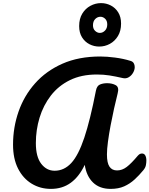

<svg xmlns="http://www.w3.org/2000/svg" viewBox="-20 -1212 963 1237"><path d="M308 5Q239 5 183.5 -29Q128 -63 96 -126.5Q64 -190 64 -280Q64 -391 99.5 -493Q135 -595 206 -675Q277 -755 382 -801.5Q487 -848 626 -848Q669 -848 722 -841Q775 -834 820 -820Q835 -816 841.5 -805Q848 -794 848 -780Q848 -762 837.5 -743.5Q827 -725 809.5 -714.5Q792 -704 771 -709Q723 -720 685 -726Q647 -732 604 -732Q504 -732 430 -695.5Q356 -659 307.5 -596Q259 -533 235 -454Q211 -375 211 -290Q211 -202 245.5 -157Q280 -112 332 -112Q393 -112 439 -161.5Q485 -211 523 -324.5Q561 -438 598 -628Q604 -659 624 -667.5Q644 -676 670 -676Q703 -676 726 -663Q749 -650 738 -610Q727 -567 715 -513Q703 -459 692.5 -403.5Q682 -348 675.5 -299Q669 -250 669 -217Q669 -162 685.5 -138Q702 -114 734 -114Q767 -114 796.5 -136.5Q826 -159 868 -209Q876 -218 882.5 -220.5Q889 -223 895 -223Q909 -223 916 -210.5Q923 -198 923 -178Q923 -164 920 -148Q917 -132 904 -116Q877 -83 847 -55.5Q817 -28 780 -11.5Q743 5 693 5Q622 5 579.5 -36Q537 -77 526 -150Q490 -74 436 -34.5Q382 5 308 5ZM619 -912Q586 -912 556.5 -927Q527 -942 508.5 -971.5Q490 -1001 490 -1044Q490 -1091 510 -1124Q530 -1157 562.5 -1174.5Q595 -1192 631 -1192Q664 -1192 693.5 -1177Q723 -1162 741.5 -1132.5Q760 -1103 760 -1060Q760 -1013 740 -980Q720 -947 688 -929.5Q656 -912 619 -912ZM623 -1000Q642 -1000 656.5 -1015Q671 -1030 671 -1055Q671 -1078 657.5 -1091Q644 -1104 627 -1104Q608 -1104 593.5 -1089.5Q579 -1075 579 -1049Q579 -1026 593 -1013Q607 -1000 623 -1000Z"/></svg>

Font: Pacifico
Style: Regular
Weight: 400
Designer: Vernon Adams
Foundry: Vernon Adams
Version: Version 3.010; ttfautohint (v1.8.4.7-5d5b)